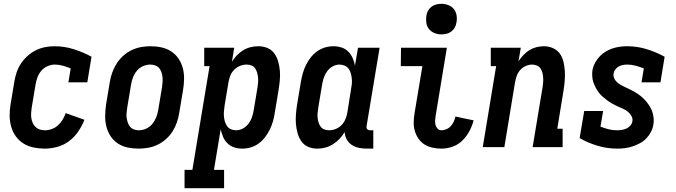

<svg xmlns="http://www.w3.org/2000/svg" viewBox="-20 -770 3540 1005"><path d="M215 8Q185 8 156 2Q127 -4 103.5 -18.5Q80 -33 63.5 -55.5Q47 -78 39 -105.5Q31 -133 30.5 -162.5Q30 -192 35 -222L55 -342Q59 -367 67 -391Q75 -415 89.5 -437Q104 -459 124 -477Q144 -495 167 -506.5Q190 -518 215 -523Q240 -528 264 -528Q317 -528 366 -512.5Q415 -497 459 -473L437 -339H338L350 -412Q330 -420 309.5 -426Q289 -432 267 -432Q248 -432 228.5 -423.5Q209 -415 196 -399.5Q183 -384 176 -365Q169 -346 166 -327L146 -207Q144 -193 143 -179Q142 -165 144 -151.5Q146 -138 151.5 -126Q157 -114 166.5 -105Q176 -96 188.5 -92Q201 -88 215 -88Q233 -88 251 -94.5Q269 -101 283.5 -114Q298 -127 308 -144Q318 -161 324 -178L422 -143Q410 -112 390 -82.5Q370 -53 342.5 -32Q315 -11 281 -1.5Q247 8 215 8Z M706 8Q676 8 648 2Q620 -4 597 -19Q574 -34 559 -57Q544 -80 537 -107Q530 -134 530.5 -163.5Q531 -193 535 -222L555 -342Q559 -367 568 -391.5Q577 -416 591 -438Q605 -460 625 -478Q645 -496 669 -507.5Q693 -519 718 -523.5Q743 -528 767 -528Q797 -528 825 -522Q853 -516 876 -501Q899 -486 914.5 -463Q930 -440 937 -413Q944 -386 943.5 -356.5Q943 -327 938 -298L918 -178Q914 -153 905.5 -128.5Q897 -104 883 -82Q869 -60 849 -42Q829 -24 805 -12.5Q781 -1 755.5 3.5Q730 8 706 8ZM707 -88Q726 -88 745 -96.5Q764 -105 777 -121Q790 -137 797.5 -155.5Q805 -174 808 -193L828 -313Q830 -327 831 -340.5Q832 -354 830.5 -367Q829 -380 825 -392Q821 -404 813 -413.5Q805 -423 792.5 -427.5Q780 -432 766 -432Q747 -432 728 -423.5Q709 -415 696 -399Q683 -383 676 -364.5Q669 -346 666 -327L646 -207Q644 -193 642.5 -179.5Q641 -166 643 -153Q645 -140 649 -128Q653 -116 661 -106.5Q669 -97 681 -92.5Q693 -88 707 -88Z M946 215V119H987L1077 -424H1049V-520H1206L1194 -447Q1205 -465 1220 -480.5Q1235 -496 1253 -507Q1271 -518 1291.5 -523Q1312 -528 1332 -528Q1358 -528 1380.5 -518.5Q1403 -509 1416.5 -489.5Q1430 -470 1436.5 -446.5Q1443 -423 1445 -398.5Q1447 -374 1444.5 -348.5Q1442 -323 1438 -298L1418 -178Q1415 -156 1408.5 -134Q1402 -112 1392 -91.5Q1382 -71 1367.5 -52Q1353 -33 1334 -19Q1315 -5 1292.5 1.5Q1270 8 1248 8Q1226 8 1206 1.5Q1186 -5 1171 -19.5Q1156 -34 1148 -53Q1140 -72 1135 -93L1100 119H1153V215ZM1216 -88Q1234 -88 1251.5 -97.5Q1269 -107 1281 -123Q1293 -139 1299 -157Q1305 -175 1308 -193L1328 -313Q1330 -327 1331 -340Q1332 -353 1330.5 -366Q1329 -379 1325.5 -391Q1322 -403 1315 -413Q1308 -423 1296 -427.5Q1284 -432 1271 -432Q1253 -432 1236 -425Q1219 -418 1205.5 -404.5Q1192 -391 1185.5 -374Q1179 -357 1176 -340L1156 -220Q1154 -205 1152.5 -190.5Q1151 -176 1152 -162Q1153 -148 1157 -134.5Q1161 -121 1168.5 -110Q1176 -99 1189 -93.5Q1202 -88 1216 -88Z M1641 8Q1615 8 1593 -1.5Q1571 -11 1557.5 -30.5Q1544 -50 1537.5 -73.5Q1531 -97 1529 -121.5Q1527 -146 1529 -171.5Q1531 -197 1535 -222L1555 -342Q1559 -364 1565 -386Q1571 -408 1581 -428.5Q1591 -449 1605.5 -468Q1620 -487 1639.5 -501Q1659 -515 1681 -521.5Q1703 -528 1725 -528Q1747 -528 1767.5 -521.5Q1788 -515 1802.5 -500.5Q1817 -486 1825.5 -467Q1834 -448 1838 -427L1854 -520H1967L1899 -111Q1898 -107 1898.5 -102Q1899 -97 1902 -94Q1905 -91 1909 -89.5Q1913 -88 1918 -88H1934V8H1902Q1880 8 1859.5 4Q1839 0 1822 -11Q1805 -22 1795 -40Q1785 -58 1784 -79Q1773 -60 1757.5 -43.5Q1742 -27 1723 -15Q1704 -3 1683 2.5Q1662 8 1641 8ZM1702 -88Q1720 -88 1737.5 -95Q1755 -102 1768 -115.5Q1781 -129 1788 -146Q1795 -163 1798 -180L1817 -300Q1820 -315 1821.5 -329.5Q1823 -344 1821.5 -358Q1820 -372 1816.5 -385.5Q1813 -399 1805 -410Q1797 -421 1784 -426.5Q1771 -432 1757 -432Q1739 -432 1721.5 -422.5Q1704 -413 1692.5 -397Q1681 -381 1675 -363Q1669 -345 1666 -327L1646 -207Q1644 -193 1642.5 -180Q1641 -167 1642.5 -154Q1644 -141 1647.5 -129Q1651 -117 1658.5 -107Q1666 -97 1677.5 -92.5Q1689 -88 1702 -88Z M2291 8Q2267 8 2244 3Q2221 -2 2202.5 -13.5Q2184 -25 2171 -43.5Q2158 -62 2151.5 -84Q2145 -106 2145.5 -130Q2146 -154 2150 -178L2191 -424H2078L2079 -520H2319L2260 -162Q2258 -150 2257.5 -138Q2257 -126 2260 -115Q2263 -104 2271 -96Q2279 -88 2291 -88Q2304 -88 2317.5 -94Q2331 -100 2340.5 -111Q2350 -122 2355.5 -134.5Q2361 -147 2364 -160L2459 -140Q2452 -112 2437.5 -84.5Q2423 -57 2401 -35Q2379 -13 2349.5 -2.5Q2320 8 2291 8ZM2290 -590Q2271 -590 2254 -597Q2237 -604 2225.5 -618Q2214 -632 2211.5 -651Q2209 -670 2212 -689Q2214 -703 2221 -715Q2228 -727 2239.5 -735.5Q2251 -744 2264.5 -747Q2278 -750 2291 -750Q2310 -750 2327.5 -743Q2345 -736 2356 -722Q2367 -708 2370 -689Q2373 -670 2369 -651Q2367 -637 2360 -625Q2353 -613 2341.5 -604.5Q2330 -596 2316.5 -593Q2303 -590 2290 -590Z M2507 0 2577 -424H2549V-520H2706L2694 -449Q2705 -466 2719.5 -481.5Q2734 -497 2751 -507.5Q2768 -518 2788 -523Q2808 -528 2827 -528Q2852 -528 2874.5 -518Q2897 -508 2910.5 -489Q2924 -470 2929.5 -446Q2935 -422 2936.5 -397.5Q2938 -373 2936 -348Q2934 -323 2930 -298L2897 -96H2925V0H2768L2820 -313Q2822 -326 2823 -339Q2824 -352 2823 -365Q2822 -378 2819 -390Q2816 -402 2809 -412Q2802 -422 2790 -427Q2778 -432 2765 -432Q2749 -432 2732 -424.5Q2715 -417 2703 -403.5Q2691 -390 2685 -373.5Q2679 -357 2676 -340L2620 0Z M3212 8Q3158 8 3108 -7Q3058 -22 3014 -47L3038 -189H3137L3123 -107Q3144 -99 3165.5 -93.5Q3187 -88 3210 -88Q3222 -88 3234.5 -90Q3247 -92 3258.5 -97Q3270 -102 3279 -112Q3288 -122 3290 -134Q3293 -150 3285 -163.5Q3277 -177 3265 -186.5Q3253 -196 3238.5 -202Q3224 -208 3210 -214.5Q3196 -221 3183 -228.5Q3170 -236 3158 -245Q3146 -254 3134.5 -264Q3123 -274 3114 -286Q3105 -298 3098 -311.5Q3091 -325 3086 -339.5Q3081 -354 3080 -370Q3079 -386 3081 -402Q3086 -431 3104.5 -457Q3123 -483 3149 -499Q3175 -515 3204 -521.5Q3233 -528 3262 -528Q3316 -528 3365.5 -512.5Q3415 -497 3459 -473L3437 -339H3338L3350 -412Q3329 -420 3307.5 -426Q3286 -432 3263 -432Q3252 -432 3241 -430Q3230 -428 3219.5 -422.5Q3209 -417 3201.5 -407.5Q3194 -398 3192 -387Q3189 -371 3196.5 -357Q3204 -343 3216.5 -334Q3229 -325 3242.5 -318.5Q3256 -312 3270 -305.5Q3284 -299 3297.5 -291.5Q3311 -284 3323.5 -275Q3336 -266 3346.5 -256Q3357 -246 3366.5 -234Q3376 -222 3383.5 -209Q3391 -196 3395.5 -181Q3400 -166 3401.5 -150Q3403 -134 3400 -118Q3397 -98 3387.5 -79.5Q3378 -61 3363 -45.5Q3348 -30 3329 -20Q3310 -10 3290.5 -3.5Q3271 3 3251 5.5Q3231 8 3212 8Z"/></svg>

Font: Iosevka Curly Slab
Style: Bold Italic
Weight: 700
Italic angle: -9°
Monospace: yes
Designer: Belleve Invis
Foundry: Belleve Invis
Version: Version 22.1.2; ttfautohint (v1.8.4)